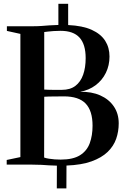

<svg xmlns="http://www.w3.org/2000/svg" viewBox="-20 -884 674 1031"><path d="M285 127.5 285.5 5.5Q261 5 242.2 3.8Q223.5 2.5 203 1.2Q182.5 0 152 0H16V-25L89.5 -40.5V-702L17 -718V-743H153.5Q180 -743 201.8 -744.5Q223.5 -746 245.5 -747.8Q267.5 -749.5 293.5 -750V-863.5H346V-749.5Q423.5 -746 472.5 -723.8Q521.5 -701.5 544.8 -665Q568 -628.5 568 -580.5Q568 -533 548.5 -493Q529 -453 493.2 -426.2Q457.5 -399.5 410 -391Q471.5 -392.5 518.2 -371.8Q565 -351 591.2 -312.5Q617.5 -274 617.5 -221.5Q617.5 -178 603.8 -138.5Q590 -99 557.8 -68Q525.5 -37 471.5 -17.5Q417.5 2 337 5L336.5 127.5ZM305.5 -27Q372.5 -27 409.8 -50.5Q447 -74 462 -115.2Q477 -156.5 477 -209Q477 -289 440 -327.8Q403 -366.5 323 -366.5Q310.5 -366.5 296.2 -366.2Q282 -366 267.5 -366Q253 -366 239.8 -365.5Q226.5 -365 217.5 -364.5L217 -38Q228 -34 242.8 -31.8Q257.5 -29.5 273.5 -28.2Q289.5 -27 305.5 -27ZM312 -401.5Q357 -401.5 385 -423Q413 -444.5 426.5 -482.8Q440 -521 440 -572Q440 -646 407 -682.2Q374 -718.5 305.5 -718.5Q284 -718.5 267.2 -717.2Q250.5 -716 238.2 -714.5Q226 -713 217.5 -712V-403Q227 -402.5 239.5 -402Q252 -401.5 265.2 -401.5Q278.5 -401.5 290.8 -401.5Q303 -401.5 312 -401.5Z"/></svg>

Font: Merriweather 120pt SemiBold
Style: Regular
Weight: 600
Version: Version 2.100